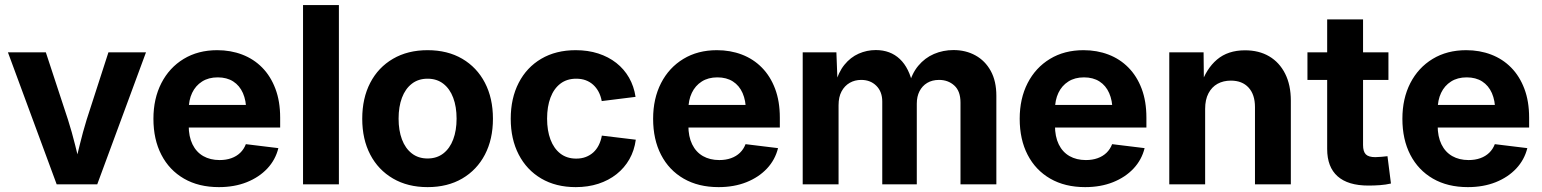

<svg xmlns="http://www.w3.org/2000/svg" viewBox="-20 -748 6258 779"><path d="M210 0 12.2 -535.6H166L255.9 -262.2Q272 -211.4 284.7 -160.2Q297.4 -108.9 310.5 -55.2H277.8Q291 -108.9 303.5 -160.2Q315.9 -211.4 331.5 -262.2L419.9 -535.6H572.3L374.5 0Z M868.2 11.2Q786.1 11.2 726.6 -23.2Q667 -57.6 634.8 -119.9Q602.5 -182.1 602.5 -266.1Q602.5 -348.1 634.8 -410.9Q667 -473.6 725.3 -509Q783.7 -544.4 861.3 -544.4Q916 -544.4 962.6 -526.6Q1009.3 -508.8 1043.7 -473.9Q1078.1 -439 1097.4 -387.9Q1116.7 -336.9 1116.7 -270.5V-230.5H659.7V-322.3H1045.9L979 -298.8Q979 -339.8 965.6 -370.4Q952.1 -400.9 926.3 -417.5Q900.4 -434.1 863.3 -434.1Q826.2 -434.1 799.8 -417.2Q773.4 -400.4 759.5 -371.1Q745.6 -341.8 745.6 -303.2V-238.8Q745.6 -193.8 761 -162.4Q776.4 -130.9 804.7 -114.7Q833 -98.6 871.1 -98.6Q897.5 -98.6 918.7 -106.2Q939.9 -113.8 954.8 -128.2Q969.7 -142.6 977.5 -163.1L1109.4 -147Q1097.7 -99.6 1064.5 -64.2Q1031.2 -28.8 981.2 -8.8Q931.2 11.2 868.2 11.2Z M1355 -727.5V0H1209.5V-727.5Z M1714.8 11.2Q1634.3 11.2 1574.5 -23.7Q1514.6 -58.6 1482.2 -120.8Q1449.7 -183.1 1449.7 -266.1Q1449.7 -349.6 1482.2 -412.1Q1514.6 -474.6 1574.5 -509.5Q1634.3 -544.4 1714.8 -544.4Q1795.9 -544.4 1855.5 -509.5Q1915 -474.6 1947.5 -412.1Q1980 -349.6 1980 -266.1Q1980 -183.1 1947.5 -120.8Q1915 -58.6 1855.5 -23.7Q1795.9 11.2 1714.8 11.2ZM1714.8 -105Q1752.4 -105 1778.8 -125.5Q1805.2 -146 1818.8 -182.4Q1832.5 -218.8 1832.5 -266.6Q1832.5 -314.9 1818.8 -351.3Q1805.2 -387.7 1778.8 -408.2Q1752.4 -428.7 1714.8 -428.7Q1677.2 -428.7 1650.9 -408.2Q1624.5 -387.7 1610.8 -351.3Q1597.2 -314.9 1597.2 -266.6Q1597.2 -218.8 1610.8 -182.4Q1624.5 -146 1650.9 -125.5Q1677.2 -105 1714.8 -105Z M2315.9 11.2Q2235.4 11.2 2176 -23.7Q2116.7 -58.6 2084.5 -121.1Q2052.2 -183.6 2052.2 -266.1Q2052.2 -349.1 2084.5 -411.9Q2116.7 -474.6 2176 -509.5Q2235.4 -544.4 2315.9 -544.4Q2365.7 -544.4 2407.2 -531Q2448.7 -517.6 2480.5 -492.7Q2512.2 -467.8 2532.2 -432.9Q2552.2 -397.9 2558.6 -355L2421.4 -337.9Q2417.5 -358.9 2408.7 -375.5Q2399.9 -392.1 2386.7 -404.1Q2373.5 -416 2356.4 -422.4Q2339.4 -428.7 2317.9 -428.7Q2279.8 -428.7 2253.4 -408.4Q2227.1 -388.2 2213.4 -351.8Q2199.7 -315.4 2199.7 -266.6Q2199.7 -218.3 2213.4 -181.9Q2227.1 -145.5 2253.4 -125Q2279.8 -104.5 2317.9 -104.5Q2339.4 -104.5 2356.7 -111.1Q2374 -117.7 2387.2 -129.6Q2400.4 -141.6 2409.2 -158.9Q2418 -176.3 2421.9 -197.8L2559.6 -181.2Q2553.7 -137.2 2533.7 -102.1Q2513.7 -66.9 2481.7 -41.5Q2449.7 -16.1 2407.7 -2.4Q2365.7 11.2 2315.9 11.2Z M2895.5 11.2Q2813.5 11.2 2753.9 -23.2Q2694.3 -57.6 2662.1 -119.9Q2629.9 -182.1 2629.9 -266.1Q2629.9 -348.1 2662.1 -410.9Q2694.3 -473.6 2752.7 -509Q2811 -544.4 2888.7 -544.4Q2943.4 -544.4 2990 -526.6Q3036.6 -508.8 3071 -473.9Q3105.5 -439 3124.8 -387.9Q3144 -336.9 3144 -270.5V-230.5H2687V-322.3H3073.2L3006.3 -298.8Q3006.3 -339.8 2992.9 -370.4Q2979.5 -400.9 2953.6 -417.5Q2927.7 -434.1 2890.6 -434.1Q2853.5 -434.1 2827.1 -417.2Q2800.8 -400.4 2786.9 -371.1Q2772.9 -341.8 2772.9 -303.2V-238.8Q2772.9 -193.8 2788.3 -162.4Q2803.7 -130.9 2832 -114.7Q2860.4 -98.6 2898.4 -98.6Q2924.8 -98.6 2946 -106.2Q2967.3 -113.8 2982.2 -128.2Q2997.1 -142.6 3004.9 -163.1L3136.7 -147Q3125 -99.6 3091.8 -64.2Q3058.6 -28.8 3008.5 -8.8Q2958.5 11.2 2895.5 11.2Z M3236.8 0V-535.6H3373.5L3378.4 -406.7H3368.7Q3381.3 -454.6 3406 -485.1Q3430.7 -515.6 3463.9 -530.3Q3497.1 -544.9 3533.2 -544.9Q3592.3 -544.9 3630.9 -508.5Q3669.4 -472.2 3684.1 -400.9H3667.5Q3678.7 -448.7 3705.6 -481Q3732.4 -513.2 3769.5 -529.1Q3806.6 -544.9 3848.6 -544.9Q3898.4 -544.9 3937.7 -523.2Q3977.1 -501.5 3999.8 -460.2Q4022.5 -418.9 4022.5 -359.4V0H3877V-332Q3877 -378.4 3851.8 -401.1Q3826.7 -423.8 3790 -423.8Q3762.2 -423.8 3741.9 -411.6Q3721.7 -399.4 3710.7 -377.9Q3699.7 -356.4 3699.7 -327.6V0H3559.6V-335.9Q3559.6 -376 3535.6 -399.9Q3511.7 -423.8 3474.1 -423.8Q3448.2 -423.8 3427.5 -411.9Q3406.7 -399.9 3394.5 -377.2Q3382.3 -354.5 3382.3 -321.3V0Z M4382.8 11.2Q4300.8 11.2 4241.2 -23.2Q4181.6 -57.6 4149.4 -119.9Q4117.2 -182.1 4117.2 -266.1Q4117.2 -348.1 4149.4 -410.9Q4181.6 -473.6 4240 -509Q4298.3 -544.4 4376 -544.4Q4430.7 -544.4 4477.3 -526.6Q4523.9 -508.8 4558.3 -473.9Q4592.8 -439 4612.1 -387.9Q4631.3 -336.9 4631.3 -270.5V-230.5H4174.3V-322.3H4560.5L4493.7 -298.8Q4493.7 -339.8 4480.2 -370.4Q4466.8 -400.9 4440.9 -417.5Q4415 -434.1 4377.9 -434.1Q4340.8 -434.1 4314.5 -417.2Q4288.1 -400.4 4274.2 -371.1Q4260.3 -341.8 4260.3 -303.2V-238.8Q4260.3 -193.8 4275.6 -162.4Q4291 -130.9 4319.3 -114.7Q4347.7 -98.6 4385.7 -98.6Q4412.1 -98.6 4433.3 -106.2Q4454.6 -113.8 4469.5 -128.2Q4484.4 -142.6 4492.2 -163.1L4624 -147Q4612.3 -99.6 4579.1 -64.2Q4545.9 -28.8 4495.8 -8.8Q4445.8 11.2 4382.8 11.2Z M4869.6 -306.2V0H4724.1V-535.6H4863.3L4864.7 -400.4H4851.1Q4873.5 -468.8 4917.7 -506.3Q4961.9 -543.9 5031.7 -543.9Q5087.9 -543.9 5129.4 -519.5Q5170.9 -495.1 5194.1 -449.2Q5217.3 -403.3 5217.3 -339.4V0H5071.8V-313.5Q5071.8 -364.3 5045.9 -392.6Q5020 -420.9 4974.1 -420.9Q4943.4 -420.9 4919.9 -408Q4896.5 -395 4883.1 -369.4Q4869.6 -343.8 4869.6 -306.2Z M5613.3 -535.6V-423.8H5284.7V-535.6ZM5364.7 -669.4H5510.3V-159.7Q5510.3 -133.3 5521.5 -121.8Q5532.7 -110.4 5560.1 -110.4Q5569.8 -110.4 5585.4 -111.8Q5601.1 -113.3 5609.4 -114.3L5623.5 -3.4Q5602.5 1.5 5578.9 3.2Q5555.2 4.9 5532.2 4.9Q5449.2 4.9 5407 -32.7Q5364.7 -70.3 5364.7 -143.6Z M5935.5 11.2Q5853.5 11.2 5793.9 -23.2Q5734.4 -57.6 5702.1 -119.9Q5669.9 -182.1 5669.9 -266.1Q5669.9 -348.1 5702.1 -410.9Q5734.4 -473.6 5792.7 -509Q5851.1 -544.4 5928.7 -544.4Q5983.4 -544.4 6030 -526.6Q6076.7 -508.8 6111.1 -473.9Q6145.5 -439 6164.8 -387.9Q6184.1 -336.9 6184.1 -270.5V-230.5H5727.1V-322.3H6113.3L6046.4 -298.8Q6046.4 -339.8 6033 -370.4Q6019.5 -400.9 5993.7 -417.5Q5967.8 -434.1 5930.7 -434.1Q5893.6 -434.1 5867.2 -417.2Q5840.8 -400.4 5826.9 -371.1Q5813 -341.8 5813 -303.2V-238.8Q5813 -193.8 5828.4 -162.4Q5843.8 -130.9 5872.1 -114.7Q5900.4 -98.6 5938.5 -98.6Q5964.8 -98.6 5986.1 -106.2Q6007.3 -113.8 6022.2 -128.2Q6037.1 -142.6 6044.9 -163.1L6176.8 -147Q6165 -99.6 6131.8 -64.2Q6098.6 -28.8 6048.6 -8.8Q5998.5 11.2 5935.5 11.2Z"/></svg>

Font: Inter 20pt
Style: Bold
Weight: 700
Version: Version 4.001;git-66647c0bb